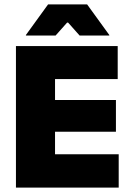

<svg xmlns="http://www.w3.org/2000/svg" viewBox="-20 -847 594 867"><path d="M52 0V-639H228.5V0ZM104.5 0V-150.5H516V0ZM156 -252V-395.5H503.5V-252ZM104.5 -490V-639H511.5V-490ZM197 -827H373.5L473.5 -689V-686.5H339.5L287.5 -745H283L231 -686.5H97V-689Z"/></svg>

Font: Anek Odia Medium ExtraBold
Style: Regular
Weight: 800
Version: Version 1.003